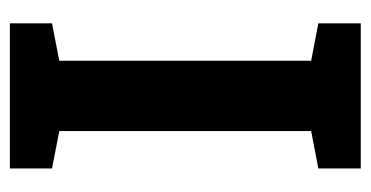

<svg xmlns="http://www.w3.org/2000/svg" viewBox="-201 -550 751 389"><g transform="rotate(90 174.5 -355.5)"><path d="M321.3 -85.4V0H27.3V-85.4L103 -100.1V-610.4L27.3 -625V-710.9H321.3V-625L245.6 -610.4V-100.1Z"/></g></svg>

Font: Hanuman
Style: Bold
Weight: 700
Designer: Danh Hong
Version: Version 8.002; ttfautohint (v1.8.3)